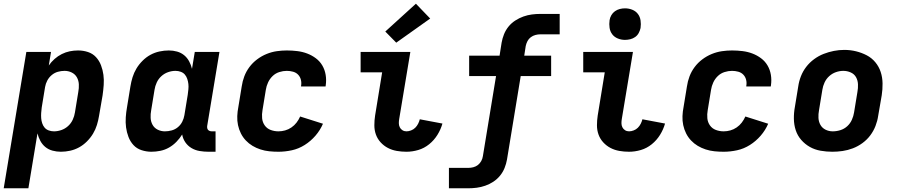

<svg xmlns="http://www.w3.org/2000/svg" viewBox="-31 -810 4851 1035"><path d="M-11 205 111 -530H244L232 -457Q245 -476 263 -492Q281 -508 302 -518.5Q323 -529 345 -533.5Q367 -538 390 -538Q418 -538 443.5 -529.5Q469 -521 486.5 -502Q504 -483 513.5 -458Q523 -433 526.5 -406.5Q530 -380 528 -352Q526 -324 522 -296L503 -186Q499 -161 491.5 -136.5Q484 -112 470.5 -89.5Q457 -67 437.5 -47.5Q418 -28 395 -15.5Q372 -3 347 2.5Q322 8 297 8Q274 8 252 2Q230 -4 213.5 -17.5Q197 -31 186.5 -50.5Q176 -70 171 -91L122 205ZM260 -102Q280 -102 300 -109Q320 -116 336 -130.5Q352 -145 361 -164.5Q370 -184 373 -204L391 -314Q395 -335 394 -355.5Q393 -376 383.5 -393Q374 -410 356 -419Q338 -428 317 -428Q299 -428 281 -423Q263 -418 248 -405.5Q233 -393 224 -376Q215 -359 212 -341L194 -231Q192 -216 191 -201.5Q190 -187 191 -173Q192 -159 196.5 -145.5Q201 -132 209.5 -122Q218 -112 231.5 -107Q245 -102 260 -102Z M785 8Q758 8 732 -0.5Q706 -9 688.5 -28Q671 -47 661.5 -72Q652 -97 648.5 -123.5Q645 -150 647 -178Q649 -206 654 -234L672 -344Q676 -369 683.5 -393.5Q691 -418 704.5 -440.5Q718 -463 737.5 -482.5Q757 -502 780 -514.5Q803 -527 828.5 -532.5Q854 -538 879 -538Q902 -538 923.5 -532Q945 -526 961.5 -512.5Q978 -499 988.5 -479.5Q999 -460 1004 -439L1019 -530H1152L1086 -132Q1085 -126 1086 -120Q1087 -114 1090.5 -110Q1094 -106 1099.5 -104Q1105 -102 1111 -102H1131V8H1093Q1069 8 1045 4Q1021 0 1001 -12Q981 -24 968 -43Q955 -62 951 -85Q938 -64 920 -45.5Q902 -27 880 -14.5Q858 -2 833.5 3Q809 8 785 8ZM858 -102Q876 -102 894.5 -107Q913 -112 928 -124.5Q943 -137 951.5 -154Q960 -171 963 -189L981 -299Q983 -314 984.5 -328.5Q986 -343 984.5 -357Q983 -371 978.5 -384.5Q974 -398 965.5 -408Q957 -418 943.5 -423Q930 -428 915 -428Q895 -428 875 -421Q855 -414 839 -399.5Q823 -385 814 -365.5Q805 -346 802 -326L784 -216Q780 -195 781 -174.5Q782 -154 791.5 -137Q801 -120 819 -111Q837 -102 858 -102Z M1470 8Q1445 8 1420.5 5.5Q1396 3 1373 -4.5Q1350 -12 1330 -24Q1310 -36 1294 -53Q1278 -70 1267.5 -91Q1257 -112 1252 -135.5Q1247 -159 1248 -184Q1249 -209 1254 -234L1272 -344Q1276 -372 1286 -398.5Q1296 -425 1313.5 -448.5Q1331 -472 1355 -490Q1379 -508 1406 -519Q1433 -530 1460.5 -534Q1488 -538 1515 -538Q1544 -538 1572 -534.5Q1600 -531 1625 -521.5Q1650 -512 1671.5 -496Q1693 -480 1706.5 -457Q1720 -434 1724.5 -406.5Q1729 -379 1725 -351Q1725 -349 1724.5 -347.5Q1724 -346 1724 -344H1592Q1592 -345 1592 -345.5Q1592 -346 1592 -347Q1595 -364 1591 -380Q1587 -396 1576 -407.5Q1565 -419 1548.5 -423.5Q1532 -428 1515 -428Q1495 -428 1474.5 -421.5Q1454 -415 1438.5 -400Q1423 -385 1414 -365.5Q1405 -346 1402 -326L1384 -216Q1380 -194 1382 -172.5Q1384 -151 1396 -134Q1408 -117 1428 -109.5Q1448 -102 1470 -102Q1488 -102 1506 -107Q1524 -112 1540 -123Q1556 -134 1567.5 -149Q1579 -164 1587 -182L1710 -143Q1695 -108 1669.5 -78.5Q1644 -49 1611.5 -28.5Q1579 -8 1542.5 0Q1506 8 1470 8Z M2160 8Q2133 8 2107.5 3.5Q2082 -1 2060 -12.5Q2038 -24 2021 -42.5Q2004 -61 1995.5 -84.5Q1987 -108 1987 -134.5Q1987 -161 1991 -187L2029 -420H1913V-530H2181L2121 -169Q2119 -158 2119 -146Q2119 -134 2124 -124Q2129 -114 2138.5 -108Q2148 -102 2160 -102Q2172 -102 2185 -107Q2198 -112 2207.5 -121.5Q2217 -131 2223 -143Q2229 -155 2232 -167L2354 -144Q2345 -112 2327 -83Q2309 -54 2282.5 -32.5Q2256 -11 2224 -1.5Q2192 8 2160 8ZM2105 -580 2046 -640 2211 -790 2288 -710Z M2389 205V95H2493Q2507 95 2520.5 91.5Q2534 88 2545 79.5Q2556 71 2563 58.5Q2570 46 2572 32L2643 -400H2498V-510H2662L2673 -580Q2677 -603 2686 -625.5Q2695 -648 2710.5 -667Q2726 -686 2747 -699.5Q2768 -713 2790.5 -721Q2813 -729 2836 -732Q2859 -735 2882 -735H2986V-625H2882Q2869 -625 2855.5 -621.5Q2842 -618 2830.5 -609.5Q2819 -601 2812.5 -588.5Q2806 -576 2803 -562L2795 -510H2940V-400H2776L2702 50Q2698 73 2689 95.5Q2680 118 2664.5 137Q2649 156 2628.5 169.5Q2608 183 2585 191Q2562 199 2539 202Q2516 205 2493 205Z M3360 8Q3333 8 3307.5 3.5Q3282 -1 3260 -12.5Q3238 -24 3221 -42.5Q3204 -61 3195.5 -84.5Q3187 -108 3187 -134.5Q3187 -161 3191 -187L3229 -420H3113V-530H3381L3321 -169Q3319 -158 3319 -146Q3319 -134 3324 -124Q3329 -114 3338.5 -108Q3348 -102 3360 -102Q3372 -102 3385 -107Q3398 -112 3407.5 -121.5Q3417 -131 3423 -143Q3429 -155 3432 -167L3554 -144Q3545 -112 3527 -83Q3509 -54 3482.5 -32.5Q3456 -11 3424 -1.5Q3392 8 3360 8ZM3338 -595Q3318 -595 3299.5 -602.5Q3281 -610 3269.5 -625Q3258 -640 3255 -660Q3252 -680 3255 -701Q3257 -715 3264.5 -728Q3272 -741 3284 -749.5Q3296 -758 3310 -761.5Q3324 -765 3338 -765Q3359 -765 3377.5 -757.5Q3396 -750 3407.5 -735Q3419 -720 3422 -700Q3425 -680 3422 -659Q3419 -645 3412 -632Q3405 -619 3393 -610.5Q3381 -602 3366.5 -598.5Q3352 -595 3338 -595Z M3870 8Q3845 8 3820.5 5.5Q3796 3 3773 -4.5Q3750 -12 3730 -24Q3710 -36 3694 -53Q3678 -70 3667.5 -91Q3657 -112 3652 -135.5Q3647 -159 3648 -184Q3649 -209 3654 -234L3672 -344Q3676 -372 3686 -398.5Q3696 -425 3713.5 -448.5Q3731 -472 3755 -490Q3779 -508 3806 -519Q3833 -530 3860.5 -534Q3888 -538 3915 -538Q3944 -538 3972 -534.5Q4000 -531 4025 -521.5Q4050 -512 4071.5 -496Q4093 -480 4106.5 -457Q4120 -434 4124.5 -406.5Q4129 -379 4125 -351Q4125 -349 4124.5 -347.5Q4124 -346 4124 -344H3992Q3992 -345 3992 -345.5Q3992 -346 3992 -347Q3995 -364 3991 -380Q3987 -396 3976 -407.5Q3965 -419 3948.5 -423.5Q3932 -428 3915 -428Q3895 -428 3874.5 -421.5Q3854 -415 3838.5 -400Q3823 -385 3814 -365.5Q3805 -346 3802 -326L3784 -216Q3780 -194 3782 -172.5Q3784 -151 3796 -134Q3808 -117 3828 -109.5Q3848 -102 3870 -102Q3888 -102 3906 -107Q3924 -112 3940 -123Q3956 -134 3967.5 -149Q3979 -164 3987 -182L4110 -143Q4095 -108 4069.5 -78.5Q4044 -49 4011.5 -28.5Q3979 -8 3942.5 0Q3906 8 3870 8Z M4456 8Q4424 8 4392.5 2.5Q4361 -3 4334.5 -18Q4308 -33 4288 -56Q4268 -79 4258.5 -108Q4249 -137 4248.5 -169.5Q4248 -202 4254 -234L4272 -344Q4276 -372 4286.5 -399Q4297 -426 4315 -449.5Q4333 -473 4357.5 -491Q4382 -509 4409 -519.5Q4436 -530 4464 -535.5Q4492 -541 4520 -541Q4553 -541 4583.5 -533.5Q4614 -526 4641 -512Q4668 -498 4687.5 -474.5Q4707 -451 4716.5 -422Q4726 -393 4726.5 -360.5Q4727 -328 4722 -296L4703 -186Q4699 -158 4688.5 -131Q4678 -104 4660.5 -80.5Q4643 -57 4618.5 -39Q4594 -21 4566.5 -10.5Q4539 0 4511 4Q4483 8 4456 8ZM4458 -102Q4479 -102 4499.5 -108.5Q4520 -115 4536 -129.5Q4552 -144 4561 -164Q4570 -184 4573 -204L4591 -314Q4595 -335 4594 -356Q4593 -377 4583.5 -394Q4574 -411 4555 -419.5Q4536 -428 4515 -428Q4495 -428 4475 -421Q4455 -414 4439 -399.5Q4423 -385 4414 -365.5Q4405 -346 4402 -326L4384 -216Q4380 -195 4381 -174.5Q4382 -154 4391.5 -137Q4401 -120 4419 -111Q4437 -102 4458 -102Z"/></svg>

Font: Iosevka Curly XBdEx
Style: Italic
Weight: 800
Width: 7
Italic angle: -9°
Monospace: yes
Designer: Belleve Invis
Foundry: Belleve Invis
Version: Version 11.1.0; ttfautohint (v1.8.3)